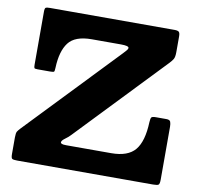

<svg xmlns="http://www.w3.org/2000/svg" viewBox="-82 -836 959 923"><g transform="rotate(10 397.0 -375.0)"><path d="M89 -750H696.5Q712.5 -750 718 -744.8Q723.5 -739.5 723.5 -723V-646.5Q723.5 -622.5 717.5 -612.2Q711.5 -602 700.5 -590.5L294.5 -165.5Q283.5 -154 268 -142.8Q252.5 -131.5 252.5 -123Q252.5 -119 258.2 -116.2Q264 -113.5 280.5 -113.5H499.5Q581 -113.5 616 -155.8Q651 -198 654.5 -292Q655.5 -309.5 659 -315.2Q662.5 -321 681 -321H732.5Q749 -321 752.5 -311.5Q756 -302 756 -287.5V-30.5Q756 -9 750.5 -4.5Q745 0 724 0H60.5Q41.5 0 36 -3.8Q30.5 -7.5 30.5 -26.5V-107Q30.5 -129.5 35.2 -137Q40 -144.5 50 -155L472 -596.5Q480 -605.5 486.8 -612.8Q493.5 -620 493.5 -626Q493.5 -636.5 455 -636.5H312.5Q231 -636.5 199.2 -594.5Q167.5 -552.5 164.5 -471Q164 -454.5 161 -451.8Q158 -449 141 -449H81.5Q68 -449 65.5 -452Q63 -455 63 -468.5V-727.5Q63 -744 68 -747Q73 -750 89 -750Z"/></g></svg>

Font: Besley* Heavy
Style: Regular
Weight: 800
Designer: Owen Earl
Foundry: indestructible type*
Version: Version 3.000; ttfautohint (v1.8.3)